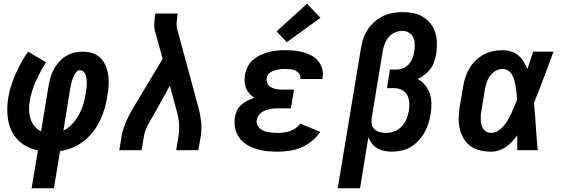

<svg xmlns="http://www.w3.org/2000/svg" viewBox="-20 -808 3040 1033"><path d="M150 205 184 1Q154 -5 127 -18.5Q100 -32 79 -52.5Q58 -73 44.5 -100Q31 -127 25 -156Q19 -185 19 -217Q19 -249 24 -280Q29 -313 39.5 -345.5Q50 -378 63.5 -409Q77 -440 94 -471Q111 -502 131 -530L228 -473Q212 -449 198.5 -423.5Q185 -398 173.5 -372.5Q162 -347 153.5 -320Q145 -293 140 -266Q136 -242 136.5 -217.5Q137 -193 144 -170Q151 -147 165.5 -129Q180 -111 201 -102L242 -350Q246 -372 252.5 -394.5Q259 -417 271 -438Q283 -459 299.5 -477Q316 -495 337 -507.5Q358 -520 381 -525Q404 -530 427 -530Q454 -530 479 -521.5Q504 -513 521.5 -495Q539 -477 549 -453Q559 -429 562.5 -402.5Q566 -376 564.5 -348.5Q563 -321 558 -295Q553 -261 544 -228Q535 -195 519.5 -162.5Q504 -130 482 -101Q460 -72 431.5 -49.5Q403 -27 370 -13.5Q337 0 303 5L270 205ZM321 -105Q340 -114 356 -128.5Q372 -143 384.5 -159.5Q397 -176 406.5 -194.5Q416 -213 423 -232Q430 -251 434.5 -271Q439 -291 442 -310Q444 -322 445.5 -334Q447 -346 447 -357.5Q447 -369 446 -381Q445 -393 441.5 -403.5Q438 -414 430 -422Q422 -430 410 -430Q400 -430 392.5 -422.5Q385 -415 380.5 -406.5Q376 -398 372.5 -389Q369 -380 366.5 -370.5Q364 -361 362 -352Q360 -343 358 -333Z M622 0 634 -74Q641 -114 658 -153Q675 -192 697 -228L855 -491L819 -623Q818 -625 817 -627.5Q816 -630 816 -632V-633Q809 -655 810 -679Q811 -703 815 -728L816 -735H936L935 -728Q932 -708 930.5 -688Q929 -668 934 -649L1048 -228Q1058 -192 1062 -153Q1066 -114 1060 -74L1047 0H928L940 -74Q945 -106 943.5 -138.5Q942 -171 933 -202L894 -347L800 -178Q792 -165 784.5 -152.5Q777 -140 771 -127Q765 -114 760.5 -100.5Q756 -87 754 -74L742 0Z M1473 8Q1443 8 1414 5Q1385 2 1357.5 -7Q1330 -16 1306.5 -30.5Q1283 -45 1267 -67.5Q1251 -90 1245 -119Q1239 -148 1244 -177Q1247 -196 1255.5 -214Q1264 -232 1279 -245Q1294 -258 1312 -267Q1330 -276 1348 -282Q1334 -291 1322.5 -304Q1311 -317 1304 -333.5Q1297 -350 1296 -368.5Q1295 -387 1298 -405Q1302 -428 1313 -449.5Q1324 -471 1342 -486.5Q1360 -502 1382 -512Q1404 -522 1426 -528Q1448 -534 1470.5 -536Q1493 -538 1516 -538Q1541 -538 1565.5 -535.5Q1590 -533 1612.5 -526.5Q1635 -520 1656 -509Q1677 -498 1691.5 -480.5Q1706 -463 1713 -439.5Q1720 -416 1716 -391Q1715 -389 1714.5 -387Q1714 -385 1714 -383H1595Q1595 -384 1595.5 -384.5Q1596 -385 1596 -386Q1598 -400 1590 -411Q1582 -422 1570 -428Q1558 -434 1544 -435.5Q1530 -437 1516 -437Q1506 -437 1496 -436.5Q1486 -436 1476 -434Q1466 -432 1456.5 -429Q1447 -426 1438 -420.5Q1429 -415 1422.5 -406.5Q1416 -398 1415 -388Q1412 -372 1419 -358.5Q1426 -345 1439 -338Q1452 -331 1467 -328.5Q1482 -326 1498 -326H1562L1545 -225H1481Q1469 -225 1457 -224.5Q1445 -224 1433.5 -221.5Q1422 -219 1410 -215Q1398 -211 1388 -204Q1378 -197 1370.5 -186Q1363 -175 1362 -164Q1359 -151 1363.5 -138.5Q1368 -126 1377 -118Q1386 -110 1397.5 -105Q1409 -100 1421.5 -97.5Q1434 -95 1447 -94Q1460 -93 1473 -93Q1489 -93 1506 -95Q1523 -97 1539.5 -102.5Q1556 -108 1571 -118.5Q1586 -129 1596 -143L1703 -98Q1684 -70 1657 -48.5Q1630 -27 1599 -14Q1568 -1 1536 3.5Q1504 8 1473 8ZM1523 -581 1468 -639 1632 -788 1704 -712Z M1797 205 1922 -548Q1926 -574 1934.5 -600Q1943 -626 1958.5 -649.5Q1974 -673 1995.5 -691.5Q2017 -710 2042 -722Q2067 -734 2094 -738.5Q2121 -743 2147 -743Q2176 -743 2204 -737.5Q2232 -732 2255.5 -717.5Q2279 -703 2296 -681.5Q2313 -660 2321.5 -633.5Q2330 -607 2330.5 -577.5Q2331 -548 2327 -519Q2323 -498 2316.5 -477.5Q2310 -457 2297 -439Q2284 -421 2266 -407Q2248 -393 2228 -383Q2251 -370 2267.5 -349.5Q2284 -329 2292.5 -304Q2301 -279 2301 -250.5Q2301 -222 2297 -194Q2297 -194 2297 -194Q2297 -194 2297 -194Q2292 -168 2284.5 -143Q2277 -118 2263.5 -94.5Q2250 -71 2231 -50.5Q2212 -30 2188.5 -16.5Q2165 -3 2139 2.5Q2113 8 2088 8Q2067 8 2047 4Q2027 0 2010 -10Q1993 -20 1981 -35.5Q1969 -51 1962 -70L1917 205ZM2055 -93Q2070 -93 2085.5 -96Q2101 -99 2115 -107Q2129 -115 2140.5 -127Q2152 -139 2160 -153Q2168 -167 2172.5 -182Q2177 -197 2180 -212Q2182 -227 2182.5 -242Q2183 -257 2180 -271Q2177 -285 2170.5 -297Q2164 -309 2153 -317.5Q2142 -326 2128 -330Q2114 -334 2099 -334H2062L2078 -434H2116Q2133 -434 2151 -442Q2169 -450 2181 -464.5Q2193 -479 2199.5 -496.5Q2206 -514 2209 -531Q2212 -550 2211.5 -570Q2211 -590 2203.5 -606.5Q2196 -623 2180 -632.5Q2164 -642 2145 -642Q2145 -642 2145 -642Q2145 -642 2145 -642Q2124 -642 2104 -633Q2084 -624 2070.5 -607.5Q2057 -591 2049.5 -571.5Q2042 -552 2039 -532L1980 -174Q1977 -157 1980 -140.5Q1983 -124 1994.5 -113Q2006 -102 2022 -97.5Q2038 -93 2055 -93Z M2622 8Q2593 8 2564 1.5Q2535 -5 2512 -21.5Q2489 -38 2474.5 -62.5Q2460 -87 2453.5 -115Q2447 -143 2448 -173Q2449 -203 2453 -233L2472 -343Q2476 -368 2484 -393Q2492 -418 2506 -441Q2520 -464 2540 -483.5Q2560 -503 2584 -515.5Q2608 -528 2633.5 -533Q2659 -538 2685 -538Q2708 -538 2730 -531Q2752 -524 2769 -509.5Q2786 -495 2797.5 -476Q2809 -457 2818 -437Q2825 -460 2833 -483.5Q2841 -507 2848 -530H2958Q2932 -461 2906.5 -392Q2881 -323 2853 -255Q2859 -191 2863 -127.5Q2867 -64 2873 0H2763Q2763 -20 2763 -40Q2763 -60 2763 -80Q2750 -62 2735 -46Q2720 -30 2702 -17.5Q2684 -5 2663.5 1.5Q2643 8 2622 8ZM2622 -93Q2642 -93 2659.5 -104Q2677 -115 2690 -130.5Q2703 -146 2713 -163.5Q2723 -181 2731.5 -199Q2740 -217 2747.5 -235.5Q2755 -254 2762 -272Q2761 -289 2759.5 -306Q2758 -323 2755 -339.5Q2752 -356 2748 -372.5Q2744 -389 2736.5 -403Q2729 -417 2715.5 -427Q2702 -437 2685 -437Q2665 -437 2647 -427Q2629 -417 2617 -400.5Q2605 -384 2598.5 -365Q2592 -346 2589 -327L2571 -217Q2568 -203 2567 -190Q2566 -177 2566.5 -163.5Q2567 -150 2570 -138Q2573 -126 2579.5 -115.5Q2586 -105 2597.5 -99Q2609 -93 2622 -93Z"/></svg>

Font: Iosevka Curly Slab Extended
Style: Bold Italic
Weight: 700
Width: 7
Italic angle: -9°
Monospace: yes
Designer: Belleve Invis
Foundry: Belleve Invis
Version: Version 11.0.0; ttfautohint (v1.8.3)